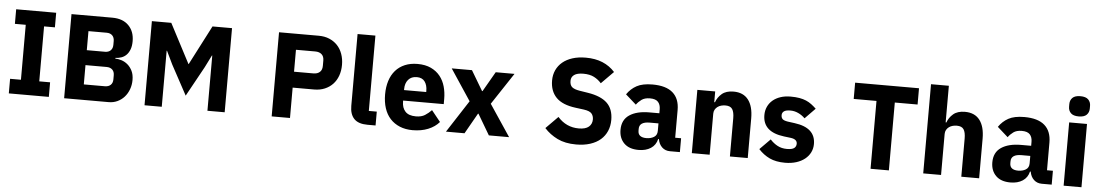

<svg xmlns="http://www.w3.org/2000/svg" viewBox="-38 -1162 9094 1587"><g transform="rotate(5 4509.5 -368.5)"><path d="M50 0V-121H140V-577H50V-698H382V-577H292V-121H382V0Z M509 -698H848Q935 -698 983.5 -649Q1032 -600 1032 -519Q1032 -479 1021.5 -451Q1011 -423 993.5 -405Q976 -387 952.5 -378.5Q929 -370 902 -369V-363Q927 -363 954.5 -354Q982 -345 1005 -325.5Q1028 -306 1043.5 -275Q1059 -244 1059 -199Q1059 -158 1045.5 -121.5Q1032 -85 1008 -58Q984 -31 951 -15.5Q918 0 879 0H509ZM661 -128H836Q866 -128 883.5 -144.5Q901 -161 901 -191V-225Q901 -255 883.5 -271.5Q866 -288 836 -288H661ZM661 -412H812Q842 -412 859 -429Q876 -446 876 -476V-506Q876 -536 859 -553Q842 -570 812 -570H661Z M1698 -458H1695L1644 -356L1508 -109L1375 -355L1322 -465H1319V0H1176V-698H1337L1508 -371H1510L1679 -698H1841V0H1698Z M2231 0V-698H2561Q2610 -698 2649 -681.5Q2688 -665 2715.5 -636Q2743 -607 2758 -565.5Q2773 -524 2773 -475Q2773 -425 2758 -384Q2743 -343 2715.5 -314Q2688 -285 2649 -268.5Q2610 -252 2561 -252H2383V0ZM2383 -384H2543Q2577 -384 2596.5 -401.5Q2616 -419 2616 -453V-497Q2616 -531 2596.5 -548.5Q2577 -566 2543 -566H2383Z M3026 0Q2950 0 2914.5 -37Q2879 -74 2879 -144V-740H3027V-115H3093V0Z M3401 12Q3341 12 3294 -7.5Q3247 -27 3214.5 -62.5Q3182 -98 3165.5 -149Q3149 -200 3149 -263Q3149 -325 3165 -375.5Q3181 -426 3212.5 -462Q3244 -498 3290 -517.5Q3336 -537 3395 -537Q3460 -537 3506.5 -515Q3553 -493 3582.5 -456Q3612 -419 3625.5 -370.5Q3639 -322 3639 -269V-225H3302V-217Q3302 -165 3330 -134.5Q3358 -104 3418 -104Q3464 -104 3493 -122.5Q3522 -141 3547 -167L3621 -75Q3586 -34 3529.5 -11Q3473 12 3401 12ZM3398 -428Q3353 -428 3327.5 -398.5Q3302 -369 3302 -320V-312H3486V-321Q3486 -369 3464.5 -398.5Q3443 -428 3398 -428Z M3677 0 3850 -267 3679 -525H3847L3945 -360H3949L4044 -525H4200L4026 -262L4201 0H4033L3932 -171H3928L3831 0Z M4758 12Q4666 12 4602 -19.5Q4538 -51 4493 -101L4593 -202Q4664 -122 4768 -122Q4824 -122 4851 -145Q4878 -168 4878 -206Q4878 -235 4862 -254.5Q4846 -274 4797 -281L4728 -290Q4617 -304 4565.5 -357Q4514 -410 4514 -498Q4514 -545 4532 -584Q4550 -623 4583.5 -651Q4617 -679 4665.5 -694.5Q4714 -710 4776 -710Q4855 -710 4915 -685Q4975 -660 5018 -612L4917 -510Q4892 -539 4856.5 -557.5Q4821 -576 4767 -576Q4716 -576 4691 -558Q4666 -540 4666 -508Q4666 -472 4685.5 -456Q4705 -440 4749 -433L4818 -422Q4926 -405 4978 -355.5Q5030 -306 5030 -215Q5030 -165 5012 -123Q4994 -81 4959.5 -51Q4925 -21 4874 -4.5Q4823 12 4758 12Z M5536 0Q5496 0 5469.5 -25Q5443 -50 5436 -92H5430Q5418 -41 5377 -14.5Q5336 12 5276 12Q5197 12 5155 -30Q5113 -72 5113 -141Q5113 -224 5173.5 -264.5Q5234 -305 5338 -305H5421V-338Q5421 -376 5401 -398.5Q5381 -421 5334 -421Q5290 -421 5264 -402Q5238 -383 5221 -359L5133 -437Q5165 -484 5213.5 -510.5Q5262 -537 5345 -537Q5457 -537 5513 -488Q5569 -439 5569 -345V-115H5618V0ZM5331 -91Q5368 -91 5394.5 -107Q5421 -123 5421 -159V-221H5349Q5262 -221 5262 -162V-147Q5262 -118 5280 -104.5Q5298 -91 5331 -91Z M5717 0V-525H5865V-436H5871Q5885 -477 5920 -507Q5955 -537 6017 -537Q6098 -537 6139.5 -483Q6181 -429 6181 -329V0H6033V-317Q6033 -368 6017 -392.5Q6001 -417 5960 -417Q5942 -417 5925 -412.5Q5908 -408 5894.5 -398Q5881 -388 5873 -373.5Q5865 -359 5865 -340V0Z M6491 12Q6415 12 6363 -12.5Q6311 -37 6270 -82L6357 -170Q6385 -139 6419 -121Q6453 -103 6496 -103Q6540 -103 6557 -116.5Q6574 -130 6574 -153Q6574 -190 6521 -197L6464 -204Q6287 -226 6287 -366Q6287 -404 6301.5 -435.5Q6316 -467 6342.5 -489.5Q6369 -512 6406.5 -524.5Q6444 -537 6491 -537Q6532 -537 6563.5 -531.5Q6595 -526 6619.5 -515.5Q6644 -505 6664.5 -489.5Q6685 -474 6705 -455L6620 -368Q6595 -393 6563.5 -407.5Q6532 -422 6499 -422Q6461 -422 6445 -410Q6429 -398 6429 -378Q6429 -357 6440.5 -345.5Q6452 -334 6484 -329L6543 -321Q6716 -298 6716 -163Q6716 -125 6700 -93Q6684 -61 6654.5 -37.5Q6625 -14 6583.5 -1Q6542 12 6491 12Z M7352 -563V0H7200V-563H7011V-698H7541V-563Z M7637 -740H7785V-436H7791Q7805 -477 7840 -507Q7875 -537 7937 -537Q8018 -537 8059.5 -483Q8101 -429 8101 -329V0H7953V-317Q7953 -368 7937 -392.5Q7921 -417 7880 -417Q7862 -417 7845 -412.5Q7828 -408 7814.5 -398Q7801 -388 7793 -373.5Q7785 -359 7785 -340V0H7637Z M8621 0Q8581 0 8554.5 -25Q8528 -50 8521 -92H8515Q8503 -41 8462 -14.5Q8421 12 8361 12Q8282 12 8240 -30Q8198 -72 8198 -141Q8198 -224 8258.5 -264.5Q8319 -305 8423 -305H8506V-338Q8506 -376 8486 -398.5Q8466 -421 8419 -421Q8375 -421 8349 -402Q8323 -383 8306 -359L8218 -437Q8250 -484 8298.5 -510.5Q8347 -537 8430 -537Q8542 -537 8598 -488Q8654 -439 8654 -345V-115H8703V0ZM8416 -91Q8453 -91 8479.5 -107Q8506 -123 8506 -159V-221H8434Q8347 -221 8347 -162V-147Q8347 -118 8365 -104.5Q8383 -91 8416 -91Z M8876 -581Q8831 -581 8810.5 -601.5Q8790 -622 8790 -654V-676Q8790 -708 8810.5 -728.5Q8831 -749 8876 -749Q8921 -749 8941.5 -728.5Q8962 -708 8962 -676V-654Q8962 -622 8941.5 -601.5Q8921 -581 8876 -581ZM8802 -525H8950V0H8802Z"/></g></svg>

Font: IBM Plex Sans Thai
Style: Bold
Weight: 700
Designer: Mike Abbink, Paul van der Laan, Pieter van Rosmalen, Ben Mitchell, Mark Frömberg
Foundry: Bold Monday
Version: Version 1.2